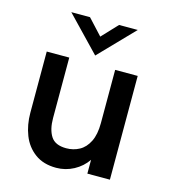

<svg xmlns="http://www.w3.org/2000/svg" viewBox="-106 -774 773 872"><g transform="rotate(15 281.0 -338.5)"><path d="M60.1 -200.2V-487.8H166V-203.6Q166 -149.9 186.3 -118.2Q206.5 -86.4 258.8 -86.4Q292.5 -86.4 320.3 -101.6Q348.1 -116.7 365 -150.4Q381.8 -184.1 381.8 -237.3V-487.8H487.8V0H381.8V-64.9Q358.4 -30.3 319.8 -9.5Q281.2 11.2 237.3 11.2Q177.2 11.2 137.5 -18.1Q97.7 -47.4 78.9 -95.2Q60.1 -143.1 60.1 -200.2ZM277.3 -527.3 121.6 -689.5H209.5L277.3 -616.2L346.2 -689.5H434.1Z"/></g></svg>

Font: Acari Sans SemiBold
Style: Regular
Weight: 600
Designer: Alfredo Marco Pradil and Stefan Peev
Foundry: Hanken Design Co.
Version: Version 1.045;January 11, 2019;FontCreator 11.5.0.2425 64-bi